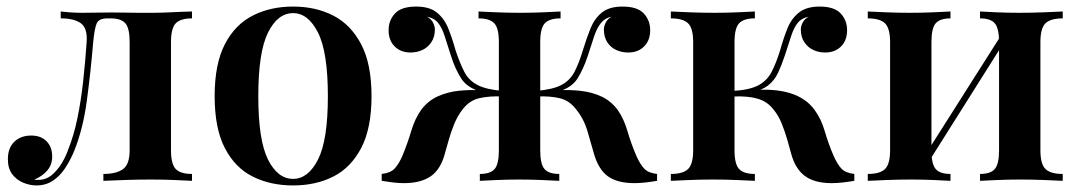

<svg xmlns="http://www.w3.org/2000/svg" viewBox="-20 -551 3284 585"><path d="M565 -516V-495Q530 -495 515.5 -480Q501 -465 501 -423V-93Q501 -51 515.5 -36Q530 -21 565 -21V0Q547 -1 512.5 -2.5Q478 -4 438 -4Q399 -4 358 -2.5Q317 -1 295 0V-21Q334 -21 354.5 -35.5Q375 -50 375 -93V-423Q375 -465 362 -480Q349 -495 317 -495H308Q281 -495 274.5 -479.5Q268 -464 264 -423Q256 -329 244.5 -243.5Q233 -158 206 -91Q194 -62 178 -38Q162 -14 140.5 0Q119 14 91 14Q71 14 50.5 5.5Q30 -3 17 -20.5Q4 -38 4 -66Q4 -100 23.5 -119Q43 -138 75 -138Q105 -138 122 -120.5Q139 -103 139 -74Q139 -49 124 -31.5Q109 -14 85 -4Q87 -3 90.5 -3Q94 -3 97 -3Q120 -3 137.5 -17.5Q155 -32 168 -53.5Q181 -75 188 -96Q205 -138 216 -191.5Q227 -245 233.5 -304.5Q240 -364 244 -423Q247 -465 226.5 -480Q206 -495 165 -495V-516Q173 -515 191 -513.5Q209 -512 230 -512Q252 -512 272.5 -512.5Q293 -513 320 -513Q345 -513 364 -512.5Q383 -512 402 -512Q421 -512 443 -512Q464 -512 488 -513Q512 -514 532.5 -515Q553 -516 565 -516Z M873 -531Q942 -531 995.5 -503.5Q1049 -476 1080.5 -416Q1112 -356 1112 -258Q1112 -160 1080.5 -100Q1049 -40 995.5 -13Q942 14 873 14Q804 14 750 -13Q696 -40 665 -100Q634 -160 634 -258Q634 -356 665 -416Q696 -476 750 -503.5Q804 -531 873 -531ZM873 -511Q826 -511 796.5 -451.5Q767 -392 767 -258Q767 -124 796.5 -65Q826 -6 873 -6Q919 -6 949 -65Q979 -124 979 -258Q979 -392 949 -451.5Q919 -511 873 -511Z M1877 -531Q1922 -531 1941.5 -510Q1961 -489 1961 -459Q1961 -428 1942.5 -409.5Q1924 -391 1894 -391Q1875 -391 1858 -398.5Q1841 -406 1830.5 -422Q1820 -438 1820 -461Q1820 -471 1825.5 -482Q1831 -493 1843 -500Q1823 -496 1811 -481Q1799 -466 1790.5 -441Q1782 -416 1771 -381Q1757 -339 1739 -311Q1721 -283 1678 -271L1677 -276Q1716 -278 1750.5 -274Q1785 -270 1813.5 -256.5Q1842 -243 1862 -216Q1881 -189 1892 -151Q1903 -113 1919 -76Q1930 -51 1942.5 -37.5Q1955 -24 1982 -21V0Q1964 3 1946.5 5Q1929 7 1913 7Q1861 7 1832 -14Q1803 -35 1789 -85Q1782 -110 1770.5 -149.5Q1759 -189 1736 -217Q1716 -244 1686.5 -251.5Q1657 -259 1613 -257V-274Q1663 -278 1689.5 -291.5Q1716 -305 1730 -331.5Q1744 -358 1756 -398Q1767 -434 1779 -464Q1791 -494 1813.5 -512.5Q1836 -531 1877 -531ZM1248 -531Q1289 -531 1311.5 -512.5Q1334 -494 1346 -464Q1358 -434 1368 -398Q1381 -359 1394.5 -332.5Q1408 -306 1435 -292Q1462 -278 1512 -274V-257Q1472 -259 1441 -252Q1410 -245 1389 -217Q1374 -198 1363.5 -172Q1353 -146 1346.5 -122Q1340 -98 1336 -85Q1323 -35 1292.5 -14Q1262 7 1211 7Q1195 7 1178 5Q1161 3 1143 0V-21Q1170 -24 1182.5 -37.5Q1195 -51 1206 -76Q1222 -115 1233 -152Q1244 -189 1263 -216Q1284 -244 1314 -257.5Q1344 -271 1378.5 -274.5Q1413 -278 1447 -276V-271Q1404 -283 1385.5 -311.5Q1367 -340 1354 -381Q1343 -415 1335 -440.5Q1327 -466 1315 -481Q1303 -496 1281 -500Q1294 -493 1299.5 -482Q1305 -471 1305 -461Q1305 -438 1294 -422Q1283 -406 1266.5 -398.5Q1250 -391 1231 -391Q1201 -391 1182.5 -409.5Q1164 -428 1164 -459Q1164 -489 1183.5 -510Q1203 -531 1248 -531ZM1688 -516V-495Q1654 -495 1640 -480Q1626 -465 1626 -423V-93Q1626 -51 1639 -36Q1652 -21 1684 -21V0Q1666 -1 1631 -2.5Q1596 -4 1561 -4Q1528 -4 1493.5 -2.5Q1459 -1 1442 0V-21Q1474 -21 1487 -36Q1500 -51 1500 -93V-423Q1500 -465 1486 -480Q1472 -495 1438 -495V-516Q1456 -515 1493 -513.5Q1530 -512 1565 -512Q1600 -512 1635 -513.5Q1670 -515 1688 -516Z M2477 -531Q2522 -531 2541.5 -510Q2561 -489 2561 -459Q2561 -428 2542.5 -409.5Q2524 -391 2494 -391Q2475 -391 2458.5 -398.5Q2442 -406 2431 -422Q2420 -438 2420 -461Q2420 -471 2425.5 -482Q2431 -493 2444 -500Q2423 -496 2411.5 -482.5Q2400 -469 2391.5 -444Q2383 -419 2371 -381Q2362 -354 2351 -330Q2340 -306 2320 -290.5Q2300 -275 2264 -269L2270 -276Q2340 -282 2388 -267Q2436 -252 2462 -216Q2482 -189 2493 -151Q2504 -113 2520 -76Q2531 -51 2543.5 -37.5Q2556 -24 2583 -21V0Q2565 3 2547.5 5Q2530 7 2514 7Q2461 7 2431.5 -15.5Q2402 -38 2390 -85Q2386 -100 2379 -124.5Q2372 -149 2362 -174Q2352 -199 2337 -217Q2319 -241 2289.5 -250Q2260 -259 2214 -257V-274Q2264 -277 2290.5 -291Q2317 -305 2331 -332Q2345 -359 2357 -398Q2367 -434 2379 -464Q2391 -494 2414 -512.5Q2437 -531 2477 -531ZM2280 -516V-495Q2246 -495 2232 -480Q2218 -465 2218 -423V-93Q2218 -51 2232 -36Q2246 -21 2280 -21V0Q2261 -1 2225 -2.5Q2189 -4 2152 -4Q2117 -4 2079.5 -2.5Q2042 -1 2024 0V-21Q2061 -21 2076.5 -36Q2092 -51 2092 -93V-423Q2092 -465 2076.5 -480Q2061 -495 2024 -495V-516Q2043 -515 2081.5 -513.5Q2120 -512 2156 -512Q2192 -512 2227 -513.5Q2262 -515 2280 -516Z M3218 -516V-495Q3181 -495 3165.5 -480Q3150 -465 3150 -423V-93Q3150 -51 3165.5 -36Q3181 -21 3218 -21V0Q3200 -1 3162.5 -2.5Q3125 -4 3090 -4Q3053 -4 3018.5 -2.5Q2984 -1 2966 0V-21Q2998 -21 3011 -36Q3024 -51 3024 -93V-422Q3024 -465 3011 -480Q2998 -495 2966 -495V-516Q2983 -515 3016.5 -513.5Q3050 -512 3086 -512Q3122 -512 3160.5 -513.5Q3199 -515 3218 -516ZM2876 -516V-495Q2844 -495 2831 -480Q2818 -465 2818 -423V-93Q2818 -51 2831 -36Q2844 -21 2876 -21V0Q2859 -1 2825 -2.5Q2791 -4 2756 -4Q2719 -4 2681 -2.5Q2643 -1 2624 0V-21Q2661 -21 2676.5 -36Q2692 -51 2692 -93V-422Q2692 -465 2676.5 -480Q2661 -495 2624 -495V-516Q2642 -515 2679.5 -513.5Q2717 -512 2752 -512Q2788 -512 2823 -513.5Q2858 -515 2876 -516ZM3035 -451 3051 -441 2802 -46 2785 -57Z"/></svg>

Font: Playfair Display SemiBold
Style: Regular
Weight: 600
Designer: Claus Eggers Sørensen
Foundry: Claus Eggers Sørensen
Version: Version 1.203